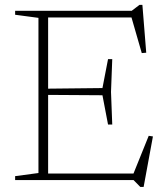

<svg xmlns="http://www.w3.org/2000/svg" viewBox="-20 -726 674 774"><path d="M432.5 -487.5 427.5 -355.5 432.5 -224H415.5L393 -342L164 -343.5V-368.5L393 -371L415.5 -487.5ZM569.5 -513.5 551.5 -512 505.5 -671.5 532 -655.5H137.5V-682.5H511L542.5 -706.5H554ZM512.5 -12.5 579.5 -178.5 596.5 -176 559 27.5H545.5L518.5 0H137.5V-26.5H542ZM41 0V-16L135 -28.5V-654L41 -666.5V-682.5H174V0Z"/></svg>

Font: Newsreader ExtraLight
Style: Regular
Weight: 250
Designer: Hugues Gentile
Foundry: Production Type
Version: Version 1.003